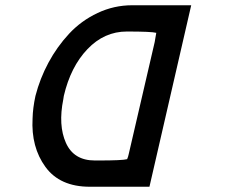

<svg xmlns="http://www.w3.org/2000/svg" viewBox="-20 -711 873 731"><path d="M115 -346Q132 -412 164.5 -472.5Q197 -533 243 -582.5Q289 -632 351.5 -661.5Q414 -691 483 -691H708L549 0H322Q208 0 153 -75.5Q98 -151 104 -260Q105 -300 115 -346ZM223 -346Q221 -336 221 -333Q201 -234 231 -167Q261 -100 341 -100H355Q446 -100 464 -105Q468 -114 470 -124L569 -551Q569 -553 571.5 -566Q574 -579 575 -586Q557 -591 463 -591Q377 -591 313 -524Q249 -457 223 -346Z"/></svg>

Font: Coval
Style: Italic
Weight: 400
Foundry: Context Ltd
Version: Version 001.000